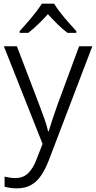

<svg xmlns="http://www.w3.org/2000/svg" viewBox="-20 -785 523 1046"><path d="M1 -533H72L195 -211Q211 -169 223.5 -133.5Q236 -98 242 -69H245Q252 -93 264.5 -130.5Q277 -168 292 -211L411 -533H483L246 88Q228 135 205 169.5Q182 204 150 222.5Q118 241 72 241Q51 241 35 238.5Q19 236 5 232V177Q17 180 31.5 182.5Q46 185 63 185Q106 185 133 159Q160 133 179 83L212 -1ZM275 -765Q287 -744 308.5 -716.5Q330 -689 354 -662Q378 -635 396 -615V-606H348Q321 -626 293.5 -653Q266 -680 241 -708Q216 -680 188.5 -653.5Q161 -627 134 -606H87V-615Q106 -636 129 -662.5Q152 -689 173.5 -716.5Q195 -744 208 -765Z"/></svg>

Font: Noto Sans Syriac Eastern Light
Style: Regular
Weight: 300
Designer: Patrick Giasson and the Monotype Design Team
Foundry: Monotype Imaging Inc.
Version: Version 3.001